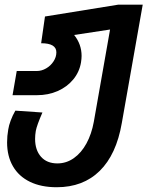

<svg xmlns="http://www.w3.org/2000/svg" viewBox="-20 -570 640 826"><path d="M10.5 42.5Q10.5 15 15.5 -13Q18 -30 26 -51.5Q34 -73 46 -94L162.5 -86Q138.5 -31 134 -7Q131 11 131 27.5Q131 75.5 156.2 104.2Q181.5 133 227 133Q265.5 133 297.8 110.2Q330 87.5 352 47Q374 6.5 383.5 -45.5L453.5 -443L299 -419.5Q331 -379.5 331 -329.5Q331 -317.5 328.5 -301.5Q321.5 -260 295 -228Q268.5 -196 228 -178.2Q187.5 -160.5 139 -160.5H34L52 -264.5H138Q159 -264.5 178.5 -275.8Q198 -287 210.2 -305.8Q222.5 -324.5 222.5 -345Q222.5 -384 157 -384L173.5 -499L489 -550H594L504 -40.5Q480.5 95 409 165.2Q337.5 235.5 224 235.5Q157 235.5 109 212.2Q61 189 35.8 145.5Q10.5 102 10.5 42.5Z"/></svg>

Font: JuliaMono
Style: Bold Italic
Weight: 700
Italic angle: -9°
Monospace: yes
Designer: cormullion
Foundry: corm
Version: Version 0.057; ttfautohint (v1.8.4)